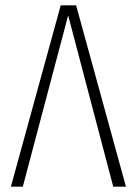

<svg xmlns="http://www.w3.org/2000/svg" viewBox="-20 -704 515 724"><path d="M267 -684 455 0H407L237 -646L66 0H21L209 -684Z"/></svg>

Font: Fira Sans Extra Condensed ExtraLight
Style: Regular
Weight: 275
Width: 1
Designer: Carrois Corporate & Edenspiekermann AG
Foundry: Carrois Corporate GbR & Edenspiekermann AG
Version: Version 4.203